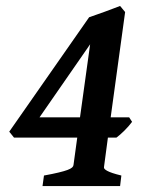

<svg xmlns="http://www.w3.org/2000/svg" viewBox="-20 -628 495 648"><path d="M113.3 -231.9H250L284.2 -478.5ZM425.8 -216.8Q414.1 -201.2 399.2 -186.5Q384.3 -171.9 373 -163.6H344.2L331.1 -65.4Q330.1 -61.5 332.5 -58.3Q335 -55.2 341.6 -51.5Q348.1 -47.9 359.9 -43.9Q371.6 -40 389.6 -35.6L385.3 0H123.5L128.4 -35.6Q158.2 -41 177.5 -45.7Q196.8 -50.3 207.8 -54.4Q218.8 -58.6 223.1 -62.5Q227.5 -66.4 228 -70.8L240.7 -163.6H27.3L11.2 -183.6L280.8 -569.8Q292 -573.7 305.9 -578.6Q319.8 -583.5 334 -588.6Q348.1 -593.8 361.6 -598.9Q375 -604 385.3 -607.9L402.3 -587.4L353.5 -231.9H416Z"/></svg>

Font: Gentium Basic
Style: Bold Italic
Weight: 700
Italic angle: -8°
Designer: J. Victor Gaultney and Annie Olsen
Foundry: SIL International
Version: Version 1.102; 2013; Maintenance release